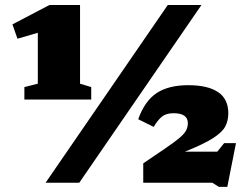

<svg xmlns="http://www.w3.org/2000/svg" viewBox="-20 -727 992 764"><path d="M161.5 0 647.5 -707H781.5L295.5 0ZM919 -157.5 884.5 16.5H851L824.5 0H550V-77L634 -134Q673 -160.5 693 -177.2Q713 -194 720.2 -207.5Q727.5 -221 727.5 -237Q727.5 -276.5 670.5 -276.5Q641.5 -276.5 624.8 -263.2Q608 -250 591.5 -222L530 -252.5Q556 -325.5 603.5 -356.8Q651 -388 729 -388Q807 -388 847.8 -360.5Q888.5 -333 888.5 -276Q888.5 -247 876.5 -224Q864.5 -201 828.5 -177.8Q792.5 -154.5 720.5 -125.5L715.5 -123.5H844.5L872 -157.5ZM130.5 -394V-596.5L49.5 -573L29.5 -630L176.5 -707H298.5V-394L343 -380.5V-331H77V-380.5Z"/></svg>

Font: Newsreader Caption ExtraBold
Style: Regular
Weight: 800
Designer: Hugues Gentile
Foundry: Production Type
Version: Version 1.001